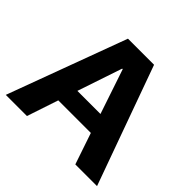

<svg xmlns="http://www.w3.org/2000/svg" viewBox="-160 -818 988 988"><g transform="rotate(45 334.0 -324.5)"><path d="M666 0 432 -649H242L2 0H156L213 -171H450L508 0ZM416 -275H248L330 -519H334Z"/></g></svg>

Font: Play
Style: Bold
Weight: 700
Designer: Jonas Hecksher
Foundry: Jonas Hecksher, Playtypeª, e-types AS
Version: Version 1.002